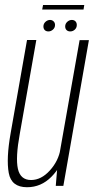

<svg xmlns="http://www.w3.org/2000/svg" viewBox="-20 -760 384 785"><path d="M208 0H239L343.5 -596H305.5L215 -84ZM128.5 -596.5H90.5L23.5 -215.5Q5 -111 15.8 -52.8Q26.5 5.5 90.5 5.5Q148 5.5 190.2 -37.2Q232.5 -80 242 -131.5L227.5 -152Q219.5 -102.5 184 -63.2Q148.5 -24 107 -24Q63.5 -24 53.2 -69.8Q43 -115.5 61 -213.5ZM178 -631.5Q188 -631.5 196.5 -639Q205 -646.5 205 -658Q205 -667 199 -672.8Q193 -678.5 184.5 -678.5Q174.5 -678.5 166 -670.8Q157.5 -663 157.5 -652Q157.5 -642.5 163 -637Q168.5 -631.5 178 -631.5ZM267 -631.5Q278 -631.5 286 -639Q294 -646.5 294 -658Q294 -667 288.5 -672.8Q283 -678.5 273.5 -678.5Q263.5 -678.5 255 -670.8Q246.5 -663 246.5 -652Q246.5 -642.5 252.2 -637Q258 -631.5 267 -631.5ZM152.5 -721H321.5L324.5 -739.5H156Z"/></svg>

Font: Anybody Condensed ExtraLight
Style: Italic
Weight: 250
Width: 3
Italic angle: -10°
Version: Version 1.113;gftools[0.9.25]